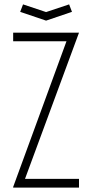

<svg xmlns="http://www.w3.org/2000/svg" viewBox="-20 -855 420 875"><path d="M40 -3 283 -667H40V-706H340L94 -40H340V0H40ZM72 -801 85 -835 190 -800 295 -835 308 -801 190 -761Z"/></svg>

Font: Lineal Thin
Style: Regular
Weight: 200
Designer: Created by Frank Adebiaye with contributions from Anton Moglia & Ariel Martín Pérez
Created by Frank ADEBIAYE with FontF
Foundry: Velvetyne Type Foundry
Version: Version 2.000;Glyphs 3.2 (3227)